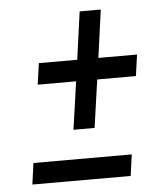

<svg xmlns="http://www.w3.org/2000/svg" viewBox="-45 -575 505 629"><g transform="rotate(-5 207.5 -260.0)"><path d="M36.4 15.7H359.7L369.3 -54.3H46ZM82.3 -308.7H208.6L186.1 -151.3H255.6L278 -308.7H405.3L415.1 -378.7H287.9L309.6 -535.9H240.1L218.4 -378.7H92.1Z"/></g></svg>

Font: Secuela ExtLt
Style: Italic
Weight: 200
Italic angle: -8°
Designer: Fernando Haro
Foundry: deFharo
Version: Version 1.704